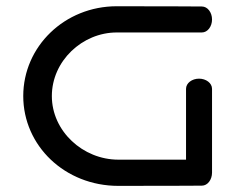

<svg xmlns="http://www.w3.org/2000/svg" viewBox="-20 -601 761 621"><path d="M357.7 -580.8C188.9 -580.8 55.2 -450.5 55.2 -290.3C55.2 -130.1 189.3 0.2 362.8 0.2C524.3 0.2 632.8 -0.5 632.8 -0.5C651.7 -0.5 665.8 -20 665.8 -42.6L665.8 -313.6C665.8 -332.5 646.3 -346.6 623.7 -346.6C601.2 -346.6 581.7 -332.5 581.7 -313.6L581.7 -84.6C526.9 -84.6 434.5 -84.6 362.8 -84.6C248 -84.6 147.7 -176.9 147.7 -290.3C147.7 -403.7 246.1 -496 357.7 -496C472.3 -496 632.8 -496 632.8 -496C651.7 -496 665.8 -515.5 665.8 -538C665.8 -560.5 651.7 -580 632.8 -580C632.8 -580 523.7 -580.8 357.7 -580.8Z"/></svg>

Font: Hi.
Style: Bold
Weight: 400
Designer: Mew Too, Robert Jablonski
Foundry: Cannot Into Space Fonts
Version: Version 1.996